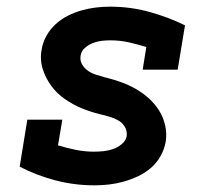

<svg xmlns="http://www.w3.org/2000/svg" viewBox="-20 -548 640 576"><path d="M263 8Q203 8 146 -7Q89 -22 39 -48L62 -189H167L154 -112Q180 -104 207 -98.5Q234 -93 262 -93Q276 -93 290.5 -94.5Q305 -96 318.5 -100.5Q332 -105 344.5 -115Q357 -125 360 -139Q362 -155 354.5 -167.5Q347 -180 334.5 -187Q322 -194 308 -198Q294 -202 279.5 -205.5Q265 -209 251.5 -213.5Q238 -218 224.5 -223.5Q211 -229 198.5 -236Q186 -243 174.5 -251Q163 -259 153 -268.5Q143 -278 134.5 -289.5Q126 -301 119.5 -313.5Q113 -326 108.5 -340Q104 -354 103 -369Q102 -384 105 -399Q108 -420 119 -440Q130 -460 147 -475.5Q164 -491 184 -501Q204 -511 225.5 -517Q247 -523 268 -525.5Q289 -528 310 -528Q371 -528 427.5 -512.5Q484 -497 535 -472L513 -339H408L419 -407Q393 -415 366.5 -421Q340 -427 311 -427Q298 -427 285 -425.5Q272 -424 259 -419Q246 -414 235 -404.5Q224 -395 222 -382Q219 -367 226.5 -354.5Q234 -342 245.5 -334.5Q257 -327 271 -323Q285 -319 298 -315H299Q323 -309 346 -300.5Q369 -292 389.5 -280Q410 -268 427.5 -252Q445 -236 457.5 -216Q470 -196 475.5 -171.5Q481 -147 477 -122Q473 -100 461.5 -79.5Q450 -59 432.5 -44Q415 -29 393.5 -19Q372 -9 350.5 -3Q329 3 307 5.5Q285 8 263 8Z"/></svg>

Font: Iosevka Etoile
Style: Bold Italic
Weight: 700
Italic angle: -9°
Designer: Belleve Invis
Foundry: Belleve Invis
Version: Version 28.1.0; ttfautohint (v1.8.4)